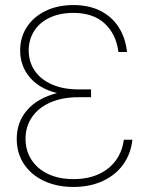

<svg xmlns="http://www.w3.org/2000/svg" viewBox="-20 -737 591 767"><path d="M207.5 -365.2Q136.2 -383.3 98.4 -428.7Q60.5 -474.1 60.5 -535.2Q60.5 -587.9 87.4 -629.2Q114.3 -670.4 162.6 -693.6Q210.9 -716.8 273.4 -716.8Q335.4 -716.8 381.6 -693.4Q427.7 -669.9 454.6 -627.7Q481.4 -585.4 487.3 -529.3H453.1Q443.8 -601.1 397.9 -643.3Q352.1 -685.5 273.4 -685.5Q219.2 -685.5 178.7 -666.5Q138.2 -647.5 116.5 -613.3Q94.7 -579.1 94.7 -535.2Q94.7 -489.7 118.7 -454.6Q142.6 -419.4 187.5 -399.7Q232.4 -379.9 293 -379.9H343.8V-348.6H293Q229.5 -348.6 181.6 -327.9Q133.8 -307.1 107.9 -269.3Q82 -231.4 82 -182.6Q82 -135.7 105.5 -99.1Q128.9 -62.5 172.1 -42Q215.3 -21.5 273.4 -21.5Q331.5 -21.5 374.8 -41.5Q418 -61.5 443.4 -97.2Q468.8 -132.8 474.6 -178.7H508.8Q502.9 -123 472.4 -80.3Q441.9 -37.6 390.6 -13.9Q339.4 9.8 273.4 9.8Q207 9.8 155.5 -14.4Q104 -38.6 75.4 -82Q46.9 -125.5 46.9 -181.6Q46.9 -249.5 88.6 -297.4Q130.4 -345.2 207.5 -365.2Z"/></svg>

Font: Pretendard Thin
Style: Regular
Weight: 100
Designer: Base glyphs from Inter by Rasmus Andersson; Hangeul glyphs from Noto Sans CJK(Source Han Sans) by Jang Soo-young and Kan
Foundry: Kil Hyung-jin
Version: Version 1.309